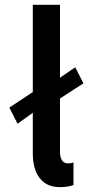

<svg xmlns="http://www.w3.org/2000/svg" viewBox="-20 -772 388 800"><path d="M53.2 -256.3 19 -323.7 130.4 -397.5 212.9 -436.5 293.5 -491.7 327.6 -424.8 212.9 -350.6 130.4 -312ZM230.5 7.8Q191.9 7.8 166.7 -9.8Q141.6 -27.3 129.2 -58.3Q116.7 -89.4 116.7 -129.4V-752H230V-138.7Q230 -128.9 232.4 -118.2Q234.9 -107.4 242.2 -99.4Q249.5 -91.3 264.6 -91.3Q277.3 -91.3 286.1 -95.2V-1Q274.4 3.4 259.5 5.6Q244.6 7.8 230.5 7.8Z"/></svg>

Font: Reddit Sans Condensed SemiBold
Style: Regular
Weight: 600
Designer: Stephen Hutchings
Foundry: Reddit
Version: Version 1.014